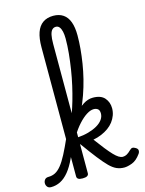

<svg xmlns="http://www.w3.org/2000/svg" viewBox="-267 -1245 1029 1358"><g transform="rotate(-15 248.0 -566.5)"><path d="M-66 17Q-85 17 -94 5.5Q-103 -6 -103 -20.5Q-103 -35 -94 -46.5Q-85 -58 -66 -58Q-39 -58 -16.5 -69.5Q6 -81 28 -108Q50 -135 74 -181Q98 -227 128 -295Q135 -312 146.5 -313Q158 -314 166 -304.5Q174 -295 169 -279Q145 -200 119 -143.5Q93 -87 64 -51.5Q35 -16 2.5 0.5Q-30 17 -66 17ZM165 15Q143 15 133 8.5Q123 2 123 -11V-957Q123 -1021 138 -1064Q153 -1107 184 -1128.5Q215 -1150 260 -1150Q303 -1150 332.5 -1130Q362 -1110 376.5 -1070.5Q391 -1031 391 -972Q391 -925 386.5 -874Q382 -823 373.5 -769.5Q365 -716 351.5 -661.5Q338 -607 319 -553Q300 -499 276 -448Q252 -397 222.5 -349.5Q193 -302 158 -260L150 -335Q163 -348 177.5 -376Q192 -404 207 -444.5Q222 -485 236 -533.5Q250 -582 262.5 -637Q275 -692 284 -749.5Q293 -807 298.5 -863.5Q304 -920 304 -972Q304 -1001 299 -1023Q294 -1045 284 -1057.5Q274 -1070 258 -1070Q242 -1070 231 -1059Q220 -1048 214.5 -1023.5Q209 -999 209 -957V-11Q209 2 198 8.5Q187 15 165 15ZM470 17Q440 17 414.5 6Q389 -5 362 -32Q335 -59 298.5 -105.5Q262 -152 211 -223L205 -222V-274Q249 -277 286 -287.5Q323 -298 350.5 -314Q378 -330 393 -351Q408 -372 408 -396Q408 -419 396 -428.5Q384 -438 366 -438Q342 -438 313 -419.5Q284 -401 253.5 -367.5Q223 -334 196 -289L195 -360Q217 -402 246.5 -438Q276 -474 310.5 -496Q345 -518 381 -518Q440 -518 467 -486.5Q494 -455 494 -411Q494 -384 485 -359.5Q476 -335 460 -314Q444 -293 421 -276.5Q398 -260 369.5 -248Q341 -236 309 -230Q342 -185 368 -152.5Q394 -120 413.5 -99.5Q433 -79 449 -69Q465 -59 479 -59Q495 -59 509 -67Q523 -75 539 -91Q550 -102 559 -103Q568 -104 581 -96Q598 -87 598.5 -74Q599 -61 591 -50Q561 -8 527 4.5Q493 17 470 17Z"/></g></svg>

Font: Playwrite BR
Style: Regular
Weight: 400
Designer: Veronika Burian, José Scaglione
Foundry: TypeTogether
Version: Version 1.002